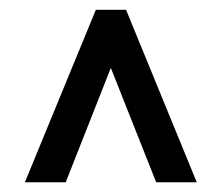

<svg xmlns="http://www.w3.org/2000/svg" viewBox="-20 -731 458 395"><path d="M208 -591.3 115.2 -356H31.2L177.2 -710.9H239.3L384.8 -356H301.3Z"/></svg>

Font: Vazir UI
Style: Regular-UI
Weight: 400
Designer: Saber Rastikerdar
Foundry: Saber Rastikerdar
Version: Version 30.1.0